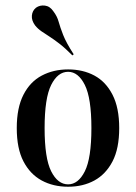

<svg xmlns="http://www.w3.org/2000/svg" viewBox="-20 -687 509 718"><path d="M234.7 11.3Q179 11.3 135.9 -12.1Q92.7 -35.5 67.7 -83.5Q42.7 -131.5 42.7 -208.1Q42.7 -283.9 67.7 -332.7Q92.7 -381.5 136.3 -404.4Q179.8 -427.4 234.7 -427.4Q290.3 -427.4 333.1 -404.4Q375.8 -381.5 400.8 -332.7Q425.8 -283.9 425.8 -208.1Q425.8 -131.5 400.8 -83.5Q375.8 -35.5 333.1 -12.1Q290.3 11.3 234.7 11.3ZM234.7 2.4Q272.6 2.4 297.2 -46.4Q321.8 -95.2 321.8 -208.1Q321.8 -320.2 297.2 -369.4Q272.6 -418.5 234.7 -418.5Q196 -418.5 171.4 -369.4Q146.8 -320.2 146.8 -208.1Q146.8 -95.2 171.4 -46.4Q196 2.4 234.7 2.4ZM250.8 -479.8Q223.4 -507.3 202 -523.8Q180.6 -540.3 164.1 -550.8Q147.6 -561.3 134.7 -570.2Q121.8 -579 111.3 -591.9Q97.6 -610.5 99.2 -628.6Q100.8 -646.8 114.5 -658.1Q129 -668.5 148 -666.1Q166.9 -663.7 179.8 -644.4Q193.5 -626.6 199.2 -606Q204.8 -585.5 216.1 -556.5Q227.4 -527.4 255.6 -483.9Z"/></svg>

Font: Playfair 144pt SemiCondensed SemiBold
Style: Regular
Weight: 600
Width: 4
Designer: Claus Eggers Sørensen
Foundry: Claus Eggers Sørensen
Version: Version 2.203